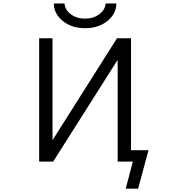

<svg xmlns="http://www.w3.org/2000/svg" viewBox="-20 -957 1040 1137"><path d="M605.5 -936.5H668.9Q668.9 -876 616.2 -833Q563.5 -790 483.9 -790Q404.3 -790 351.6 -833Q298.8 -876 298.8 -936.5H362.3Q364.3 -899.4 398.9 -873Q433.6 -846.7 483.9 -846.7Q534.2 -846.7 568.8 -873.5Q603.5 -900.4 605.5 -936.5ZM755.9 -67.4H859.4L797.9 160.2H724.6L766.6 0H755.9H715.8H676.8V-599.6H674.8L294.9 0H211.9V-730.5H291V-129.9H293L672.9 -730.5H755.9Z"/></svg>

Font: GenEi Gothic M SemiLight
Style: Regular
Weight: 350
Designer: o_tamon (Modified); [Source Han Sans]
Ryoko NISHIZUKA  (kana & ideographs); Paul D. Hunt (Latin, Greek & Cyrillic); Wenl
Version: Version 1.1a;Original Version 1.004